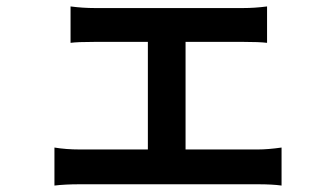

<svg xmlns="http://www.w3.org/2000/svg" viewBox="-20 -555 1040 596"><path d="M275 -530H734Q771 -530 809 -535V-422Q786 -425 734 -425H275Q220 -425 199 -422V-535Q237 -530 275 -530ZM439 -473H556V-30H439ZM228 -91H780Q812 -91 854 -97V21Q826 17 780 17H228Q182 17 149 21V-97Q185 -91 228 -91Z"/></svg>

Font: Merged Yaku Han JP SemiBold
Style: Regular
Weight: 600
Designer: Ryoko NISHIZUKA 西塚涼子 (kana, bopomofo & ideographs); Paul D. Hunt (Latin, Greek & Cyrillic); Sandoll Communications 산돌커뮤니
Foundry: Adobe
Version: Version 2.004